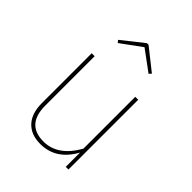

<svg xmlns="http://www.w3.org/2000/svg" viewBox="-217 -881 1010 1010"><g transform="rotate(45 288.0 -376.0)"><path d="M172 -654 161 -667 281 -762H293L413 -667L401 -654L287 -738ZM459 -519V0H439V-106Q375 10 259 10Q190 10 151.5 -31Q113 -72 113 -149V-519H135V-151Q135 -11 262 -11Q368 -11 437 -133V-519Z"/></g></svg>

Font: FiraGO Thin
Style: Regular
Weight: 100
Designer: bBox Type
Foundry: bBox Type GmbH
Version: Version 1.001;PS 001.001;hotconv 1.0.88;makeotf.lib2.5.64775